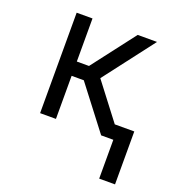

<svg xmlns="http://www.w3.org/2000/svg" viewBox="-131 -626 862 934"><g transform="rotate(20 300.0 -159.5)"><path d="M568 201H486V0H423L252 -223H189V0H107V-520H189V-297H252L423 -520H523L324 -260L467 -73H568Z"/></g></svg>

Font: Iosevka Fixed Extended
Style: Regular
Weight: 400
Width: 7
Monospace: yes
Designer: Belleve Invis
Foundry: Belleve Invis
Version: Version 24.1.1; ttfautohint (v1.8.4)